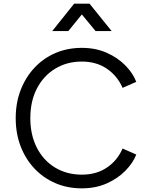

<svg xmlns="http://www.w3.org/2000/svg" viewBox="-20 -1019 821 1051"><path d="M66 -372Q66 -456 93 -526Q120 -596 168.5 -648Q217 -700 283 -728.5Q349 -757 428 -757Q504 -757 564.5 -730Q625 -703 666.5 -660.5Q708 -618 726 -571L651 -538Q623 -603 565.5 -642.5Q508 -682 428 -682Q346 -682 282 -643Q218 -604 182 -534.5Q146 -465 146 -372Q146 -280 182 -210Q218 -140 282 -101.5Q346 -63 428 -63Q508 -63 565.5 -102Q623 -141 651 -206L726 -173Q708 -127 666.5 -84.5Q625 -42 564.5 -15Q504 12 428 12Q349 12 283 -16.5Q217 -45 168.5 -96.5Q120 -148 93 -218Q66 -288 66 -372ZM266 -849 386 -999H470L591 -849H503L428 -940L354 -849Z"/></svg>

Font: Kosmopol Plus Jakarta Sans
Style: Regular
Weight: 400
Designer: Gumpita Rahayu
Foundry: Tokotype
Version: Version 2.006